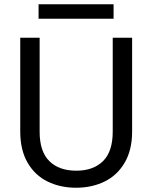

<svg xmlns="http://www.w3.org/2000/svg" viewBox="-20 -874 715 901"><path d="M166 -697V-256Q166 -163 211.5 -118Q257 -73 338 -73Q418 -73 463.5 -118Q509 -163 509 -256V-697H600V-257Q600 -170 565 -110.5Q530 -51 470.5 -22Q411 7 337 7Q263 7 203.5 -22Q144 -51 109.5 -110.5Q75 -170 75 -257V-697ZM513 -854V-786H161V-854Z"/></svg>

Font: A Bank Premium Regular
Style: Regular
Weight: 400
Designer: Ninad Kale (Devanagari), Jonny Pinhorn (Latin), Htun Naung (Myanmar)
Foundry: Indian Type Foundry
Version: 4.004